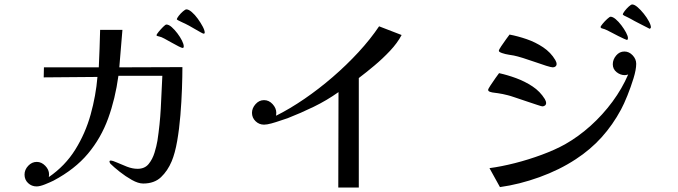

<svg xmlns="http://www.w3.org/2000/svg" viewBox="-20 -841 3040 861"><path d="M798 -540Q798 -500 796 -443Q794 -386 789 -324.5Q784 -263 774.5 -208.5Q765 -154 750 -118Q732 -75 702 -46.5Q672 -18 622 -18Q600 -18 571.5 -34Q543 -50 516.5 -71Q490 -92 475 -107Q471 -113 471 -116Q471 -121 476 -121Q485 -121 505 -112Q525 -103 549.5 -93.5Q574 -84 597 -84Q629 -84 646.5 -105.5Q664 -127 673 -156.5Q682 -186 686 -210Q697 -282 701 -355Q705 -428 708 -501H511Q497 -398 465 -310Q433 -222 374.5 -152Q316 -82 220 -31Q206 -24 182.5 -14.5Q159 -5 144 -5Q122 -5 106 -20Q90 -35 90 -58Q90 -80 106.5 -97.5Q123 -115 145 -115Q166 -115 183 -97.5Q200 -80 200 -59Q200 -56 199.5 -53Q199 -50 199 -47Q272 -97 317.5 -170Q363 -243 386.5 -327.5Q410 -412 417 -496L176 -494L177 -539H423Q425 -581 426.5 -623Q428 -665 429 -707H529L515 -539Q586 -539 657 -539.5Q728 -540 798 -540ZM804 -633Q804 -626 799 -626Q795 -626 781 -633Q767 -640 749.5 -650Q732 -660 717 -668Q702 -676 695 -677Q693 -678 687.5 -679Q682 -680 682 -683Q682 -687 691.5 -698.5Q701 -710 711.5 -720.5Q722 -731 726 -731Q737 -731 750 -719.5Q763 -708 775.5 -691.5Q788 -675 796 -659Q804 -643 804 -633ZM898 -695Q898 -690 893 -690Q891 -690 880 -696Q869 -702 854.5 -710.5Q840 -719 827.5 -726Q815 -733 810 -735Q808 -736 799 -740Q790 -744 781.5 -748.5Q773 -753 773 -754Q773 -759 781.5 -770Q790 -781 800.5 -790Q811 -799 816 -799Q826 -799 840 -787Q854 -775 867 -757Q880 -739 889 -722Q898 -705 898 -695Z M1781 -684Q1762 -648 1729 -613Q1696 -578 1659 -547Q1622 -516 1589 -491V0H1497L1498 -428Q1446 -391 1387.5 -362.5Q1329 -334 1270 -311Q1257 -307 1237 -300Q1217 -293 1197 -287.5Q1177 -282 1164 -282Q1142 -282 1126 -297.5Q1110 -313 1110 -335Q1110 -356 1126 -374Q1142 -392 1164 -392Q1186 -392 1202.5 -374Q1219 -356 1219 -335Q1219 -332 1218.5 -328.5Q1218 -325 1218 -322Q1280 -353 1345 -397.5Q1410 -442 1472 -495.5Q1534 -549 1587.5 -607Q1641 -665 1680 -723Z M2429 -379Q2429 -372 2424 -368Q2419 -364 2412 -364Q2409 -364 2388 -371Q2367 -378 2340 -387Q2313 -396 2289.5 -404Q2266 -412 2257 -414Q2234 -420 2213 -423Q2209 -424 2198 -425Q2187 -426 2178 -429Q2169 -432 2169 -438Q2169 -442 2179.5 -458Q2190 -474 2202 -491Q2214 -508 2218 -513Q2255 -505 2294.5 -490.5Q2334 -476 2368 -453.5Q2402 -431 2423 -397Q2425 -393 2427 -388.5Q2429 -384 2429 -379ZM2833 -555Q2833 -529 2821 -490Q2809 -451 2793.5 -412.5Q2778 -374 2765 -350Q2728 -281 2678 -225.5Q2628 -170 2562 -127Q2489 -79 2399 -46.5Q2309 -14 2222 -2L2175 -87Q2228 -94 2289 -109.5Q2350 -125 2409.5 -147Q2469 -169 2514 -194Q2574 -228 2628.5 -277Q2683 -326 2726.5 -385Q2770 -444 2797 -507Q2793 -506 2789.5 -505Q2786 -504 2782 -504Q2762 -504 2745 -517.5Q2728 -531 2728 -553Q2728 -574 2743 -592Q2758 -610 2780 -610Q2801 -610 2817 -593Q2833 -576 2833 -555ZM2476 -554Q2476 -547 2471 -543Q2466 -539 2459 -539Q2452 -539 2429.5 -546Q2407 -553 2379 -563Q2351 -573 2325 -581Q2299 -589 2284 -592Q2279 -593 2262.5 -595.5Q2246 -598 2231.5 -603Q2217 -608 2217 -613Q2217 -618 2227.5 -633.5Q2238 -649 2249.5 -665Q2261 -681 2265 -686Q2302 -679 2341.5 -665.5Q2381 -652 2415.5 -629Q2450 -606 2470 -572Q2472 -568 2474 -563.5Q2476 -559 2476 -554ZM2796 -670Q2796 -668 2795 -665Q2794 -662 2791 -662Q2790 -662 2778.5 -667Q2767 -672 2752.5 -679.5Q2738 -687 2725.5 -693.5Q2713 -700 2709 -702Q2705 -704 2697.5 -707.5Q2690 -711 2685 -712Q2684 -713 2682 -713Q2680 -713 2678 -714Q2677 -715 2675 -716.5Q2673 -718 2673 -719Q2673 -723 2682.5 -734.5Q2692 -746 2703 -756Q2714 -766 2718 -766Q2728 -766 2741 -755Q2754 -744 2766.5 -727.5Q2779 -711 2787.5 -695Q2796 -679 2796 -670ZM2899 -718Q2899 -717 2897 -714.5Q2895 -712 2893 -712Q2893 -712 2881.5 -718Q2870 -724 2854 -732Q2838 -740 2825 -747Q2812 -754 2809 -756Q2802 -760 2794.5 -763.5Q2787 -767 2779 -771Q2778 -772 2775.5 -773.5Q2773 -775 2773 -776Q2773 -781 2781.5 -792Q2790 -803 2800 -812Q2810 -821 2815 -821Q2825 -821 2839 -809Q2853 -797 2867 -779.5Q2881 -762 2890 -745Q2899 -728 2899 -718Z"/></svg>

Font: Kaisei Decol
Style: Regular
Weight: 400
Designer: Font-Kai, 金井和夫
Foundry: KAZUO KANAI
Version: Version 5.003